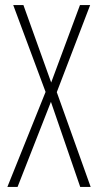

<svg xmlns="http://www.w3.org/2000/svg" viewBox="-20 -785 385 754"><path d="M336 -51H295L180 -385L49 -51H9L159 -424L32 -765H72L181 -461L294 -765H334L203 -423Z"/></svg>

Font: Noto Sans Tamil UI ExtraCondensed ExtraLight
Style: Regular
Weight: 200
Width: 2
Designer: Jelle Bosma - Monotype Design Team
Foundry: Monotype Imaging Inc.
Version: Version 2.004; ttfautohint (v1.8.4.7-5d5b)